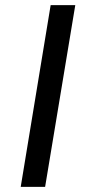

<svg xmlns="http://www.w3.org/2000/svg" viewBox="-20 -726 347 746"><path d="M272.5 -706.1 155.3 0H60.5L176.8 -706.1Z"/></svg>

Font: Inter Display Black
Style: Italic
Weight: 900
Italic angle: -9.39999°
Designer: Rasmus Andersson
Foundry: rsms
Version: Version 4.000;git-a52131595